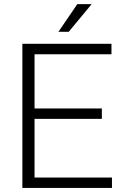

<svg xmlns="http://www.w3.org/2000/svg" viewBox="-20 -927 609 947"><path d="M532.2 -51.3V0H90.3V-710.9H529.8V-659.2H150.4V-392.1H482.4V-340.8H150.4V-51.3ZM268.1 -770 361.3 -906.7H432.1L318.8 -770Z"/></svg>

Font: Vazirmatn RD ExtraLight
Style: Regular
Weight: 200
Designer: Saber Rastikerdar
Foundry: Saber Rastikerdar
Version: Version 32.102